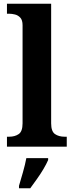

<svg xmlns="http://www.w3.org/2000/svg" viewBox="-20 -780 392 1021"><path d="M17 0V-53H29Q59 -53 79.5 -67Q100 -81 100 -124V-646Q100 -673 88 -686Q76 -699 59.5 -703Q43 -707 29 -707H17V-760H252V-124Q252 -81 272.5 -67Q293 -53 323 -53H335V0ZM81 208Q90 178 102 136Q114 94 120 61H236V71Q227 92 211 119Q195 146 176 172.5Q157 199 141 221H81Z"/></svg>

Font: Noto Serif Myanmar
Style: Bold
Weight: 700
Designer: Ben Mitchell and the Monotype Design Team
Foundry: Monotype Imaging Inc.
Version: Version 2.106; ttfautohint (v1.8.4.7-5d5b)